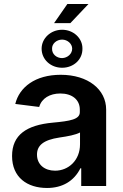

<svg xmlns="http://www.w3.org/2000/svg" viewBox="-20 -925 614 955"><path d="M214 10C290 10 348 -24 380 -88H384V0H508V-380C508 -480 418 -553 282 -553C155 -553 76 -491 56 -408L175 -393C187 -436 228 -460 280 -460C339 -460 377 -429 377 -380V-367C377 -331 329 -323 243 -315C112 -303 40 -254 40 -149C40 -43 115 10 214 10ZM164 -156C164 -201 195 -229 276 -241C318 -247 355 -254 378 -266V-207C378 -128 321 -76 254 -76C202 -76 164 -106 164 -156ZM187 -683C187 -629 232 -588 289 -588C346 -588 391 -629 390 -683C391 -734 346 -777 289 -777C232 -777 187 -734 187 -683ZM239 -683C238 -707 261 -728 289 -728C316 -728 339 -707 339 -683C339 -657 316 -637 289 -636C261 -636 238 -656 239 -683ZM249 -810H330L420 -905H315Z"/></svg>

Font: Wafeq Semi Bold
Style: Regular
Weight: 600
Designer: Rasmus Andersson & Azza Alameddine
Foundry: Google & TypeTogether
Version: Version 3.000;January 28, 2025;FontCreator 15.0.0.3014 64-bi